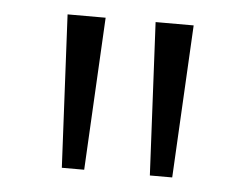

<svg xmlns="http://www.w3.org/2000/svg" viewBox="-35 -699 518 402"><g transform="rotate(5 224.0 -497.5)"><path d="M108 -337 92 -658H172L155 -337ZM293 -337 277 -658H357L340 -337Z"/></g></svg>

Font: Ysabeau Office Medium
Style: Regular
Weight: 500
Designer: Christian Thalmann (Catharsis Fonts)
Version: Version 2.001;gftools[0.9.30]; featfreeze: tnum,lnum,ss02